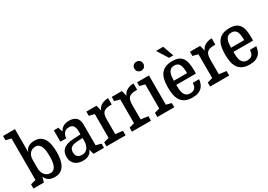

<svg xmlns="http://www.w3.org/2000/svg" viewBox="5 -1566 3331 2388"><g transform="rotate(-30 1670.5 -372.5)"><path d="M163 0H13V-60L88 -80V-675L12 -695V-755H183V-421Q194 -465 229.5 -487.5Q265 -510 320 -510Q369 -510 402 -489.5Q435 -469 455 -434Q475 -399 483 -351.5Q491 -304 491 -250Q491 -196 482.5 -148.5Q474 -101 454.5 -66Q435 -31 401.5 -10.5Q368 10 319 10Q263 10 230 -12Q197 -34 183 -72ZM295 -440Q239 -440 211 -403.5Q183 -367 183 -316V-193Q183 -167 190 -143.5Q197 -120 211 -101Q225 -82 246 -71Q267 -60 295 -60Q323 -60 341.5 -75.5Q360 -91 370.5 -117Q381 -143 385 -177Q389 -211 389 -249Q389 -286 385 -321Q381 -356 370.5 -382Q360 -408 341.5 -424Q323 -440 295 -440Z M721 10Q696 10 668.5 3.5Q641 -3 618 -19.5Q595 -36 580 -64.5Q565 -93 565 -137Q565 -169 575 -195.5Q585 -222 607 -241Q629 -260 664.5 -271.5Q700 -283 752 -286L856 -291V-336Q856 -379 839 -409.5Q822 -440 775 -440Q749 -440 731 -431Q713 -422 701.5 -407Q690 -392 684.5 -373.5Q679 -355 679 -337H594V-500H659L679 -437H683Q703 -476 737 -493Q771 -510 816 -510Q880 -510 915.5 -478Q951 -446 951 -375V-80L1026 -60V0H876L856 -72Q848 -46 832 -30Q816 -14 797 -5Q778 4 757.5 7Q737 10 721 10ZM748 -60Q778 -60 799 -72.5Q820 -85 832.5 -104.5Q845 -124 850.5 -148.5Q856 -173 856 -197V-239L767 -234Q735 -232 715 -224Q695 -216 683 -203.5Q671 -191 666.5 -175.5Q662 -160 662 -143Q662 -118 670 -102Q678 -86 690 -76.5Q702 -67 717.5 -63.5Q733 -60 748 -60Z M1379 -419Q1337 -419 1309 -414Q1281 -409 1264 -394Q1247 -379 1239.5 -353Q1232 -327 1232 -285V-78L1336 -65V0H1062V-58L1137 -78V-420L1061 -440V-500H1207L1227 -420Q1244 -466 1286 -488Q1328 -510 1379 -510Z M1744 -419Q1702 -419 1674 -414Q1646 -409 1629 -394Q1612 -379 1604.5 -353Q1597 -327 1597 -285V-78L1701 -65V0H1427V-58L1502 -78V-420L1426 -440V-500H1572L1592 -420Q1609 -466 1651 -488Q1693 -510 1744 -510Z M1792 -60 1865 -80V-426L1790 -446V-500H1960V-80L2035 -60V0H1792ZM1909 -599Q1881 -599 1863 -617Q1845 -635 1845 -663Q1845 -691 1863 -708.5Q1881 -726 1909 -726Q1937 -726 1955 -708.5Q1973 -691 1973 -663Q1973 -635 1955 -617Q1937 -599 1909 -599Z M2297 10Q2237 10 2197 -8Q2157 -26 2133 -60Q2109 -94 2099 -142Q2089 -190 2089 -250Q2089 -310 2099 -358.5Q2109 -407 2133.5 -440.5Q2158 -474 2198.5 -492Q2239 -510 2299 -510Q2350 -510 2384 -496Q2418 -482 2439 -453.5Q2460 -425 2469 -381.5Q2478 -338 2478 -279Q2478 -267 2478 -254.5Q2478 -242 2477 -228H2195Q2195 -191 2198 -158.5Q2201 -126 2211.5 -102Q2222 -78 2242 -64Q2262 -50 2297 -50Q2326 -50 2343.5 -59.5Q2361 -69 2370 -83.5Q2379 -98 2382 -115Q2385 -132 2386 -148H2477Q2474 -119 2464.5 -90.5Q2455 -62 2434.5 -39.5Q2414 -17 2381 -3.5Q2348 10 2297 10ZM2293 -450Q2262 -450 2243 -437Q2224 -424 2213.5 -402Q2203 -380 2199.5 -350.5Q2196 -321 2195 -288H2385Q2385 -378 2363.5 -414Q2342 -450 2293 -450ZM2347 -565H2286L2189 -720H2292Z M2867 -419Q2825 -419 2797 -414Q2769 -409 2752 -394Q2735 -379 2727.5 -353Q2720 -327 2720 -285V-78L2824 -65V0H2550V-58L2625 -78V-420L2549 -440V-500H2695L2715 -420Q2732 -466 2774 -488Q2816 -510 2867 -510Z M3118 10Q3058 10 3018 -8Q2978 -26 2954 -60Q2930 -94 2920 -142Q2910 -190 2910 -250Q2910 -310 2920 -358.5Q2930 -407 2954.5 -440.5Q2979 -474 3019.5 -492Q3060 -510 3120 -510Q3171 -510 3205 -496Q3239 -482 3260 -453.5Q3281 -425 3290 -381.5Q3299 -338 3299 -279Q3299 -267 3299 -254.5Q3299 -242 3298 -228H3016Q3016 -191 3019 -158.5Q3022 -126 3032.5 -102Q3043 -78 3063 -64Q3083 -50 3118 -50Q3147 -50 3164.5 -59.5Q3182 -69 3191 -83.5Q3200 -98 3203 -115Q3206 -132 3207 -148H3298Q3295 -119 3285.5 -90.5Q3276 -62 3255.5 -39.5Q3235 -17 3202 -3.5Q3169 10 3118 10ZM3114 -450Q3083 -450 3064 -437Q3045 -424 3034.5 -402Q3024 -380 3020.5 -350.5Q3017 -321 3016 -288H3206Q3206 -378 3184.5 -414Q3163 -450 3114 -450Z"/></g></svg>

Font: HermeneusOne
Style: Regular
Weight: 400
Designer: Rodrigo Fuenzalida, Pablo Impallari
Foundry: Pablo Impallari, Rodrigo Fuenzalida
Version: Version 1.000; ttfautohint (v0.8) -G 200 -r 50